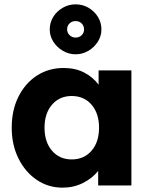

<svg xmlns="http://www.w3.org/2000/svg" viewBox="-20 -854 696 884"><path d="M268 10Q202 10 149 -26Q96 -62 65 -124.5Q34 -187 34 -266Q34 -347 65 -409Q96 -471 150 -506Q204 -541 273 -541Q327 -541 367.5 -520Q408 -499 434 -464V-530H585V0H432V-67Q405 -33 362 -11.5Q319 10 268 10ZM310 -120Q367 -120 401.5 -160Q436 -200 436 -266Q436 -332 401.5 -372Q367 -412 310 -412Q254 -412 219.5 -372Q185 -332 185 -266Q185 -200 219.5 -160Q254 -120 310 -120ZM328 -604Q297 -604 269.5 -620Q242 -636 225.5 -662Q209 -688 209 -718Q209 -750 225 -776Q241 -802 268.5 -818Q296 -834 328 -834Q361 -834 388 -818Q415 -802 431 -776Q447 -750 447 -718Q447 -688 430.5 -662Q414 -636 387 -620Q360 -604 328 -604ZM328 -681Q345 -681 356 -692Q367 -703 367 -718Q367 -735 356 -746Q345 -757 328 -757Q312 -757 300.5 -746.5Q289 -736 289 -719Q289 -703 300.5 -692Q312 -681 328 -681Z"/></svg>

Font: Readex Pro bold
Style: Bold
Weight: 700
Designer: Bonnie Shaver-Troup, Thomas Jockin
Foundry: Lexend
Version: Version 1.200; ttfautohint (v1.8.3)